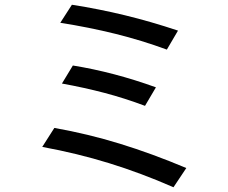

<svg xmlns="http://www.w3.org/2000/svg" viewBox="-20 -719 960 809"><path d="M209 -180Q350 -155 485 -113.5Q620 -72 765 -11L711 70Q574 10 439.5 -31.5Q305 -73 158 -100ZM287 -443Q460 -415 637 -351L591 -273Q506 -305 420.5 -327.5Q335 -350 241 -367ZM283 -699Q398 -681 507 -654.5Q616 -628 730 -590L683 -510Q577 -549 466 -576.5Q355 -604 234 -623Z"/></svg>

Font: BM YEONSUNG
Style: Regular
Weight: 400
Designer: Bongjin Kim; Myungsoo Han; Jaehyun Keum; Jihee Min; Dokyung Lee; Chorong Kim; Jooyeon Kang; Sang-a Kim;
Foundry: Sandoll Communications Inc.
Version: Version 1.000;PS 1;hotconv 16.6.51;makeotf.lib2.5.65220